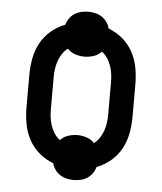

<svg xmlns="http://www.w3.org/2000/svg" viewBox="-48 -613 596 707"><g transform="rotate(5 250.0 -260.0)"><path d="M250 51Q237 51 224 48Q211 45 200 38Q189 31 181 19.5Q173 8 170 -4Q141 -15 117.5 -35Q94 -55 79.5 -82Q65 -109 59.5 -139.5Q54 -170 54 -200V-320Q54 -350 59.5 -380.5Q65 -411 79.5 -438Q94 -465 117.5 -485Q141 -505 170 -516Q173 -528 181 -539.5Q189 -551 200 -558Q211 -565 224 -568Q237 -571 250 -571Q263 -571 276 -568Q289 -565 300 -558Q311 -551 319 -539.5Q327 -528 330 -516Q359 -505 382.5 -485Q406 -465 420.5 -438Q435 -411 440.5 -380.5Q446 -350 446 -320V-200Q446 -170 440.5 -139.5Q435 -109 420.5 -82Q406 -55 382.5 -35Q359 -15 330 -4Q327 8 319 19.5Q311 31 300 38Q289 45 276 48Q263 51 250 51ZM187 -91Q199 -104 216 -109.5Q233 -115 250 -115Q267 -115 284 -109.5Q301 -104 313 -91Q325 -100 333.5 -113Q342 -126 347 -140.5Q352 -155 354 -170Q356 -185 356 -200V-320Q356 -335 354 -350Q352 -365 347 -379.5Q342 -394 333.5 -407Q325 -420 313 -429Q301 -416 284 -410.5Q267 -405 250 -405Q233 -405 216 -410.5Q199 -416 187 -429Q175 -420 166.5 -407Q158 -394 153 -379.5Q148 -365 146 -350Q144 -335 144 -320V-200Q144 -185 146 -170Q148 -155 153 -140.5Q158 -126 166.5 -113Q175 -100 187 -91Z"/></g></svg>

Font: Iosevka Term Medium
Style: Regular
Weight: 500
Monospace: yes
Designer: Belleve Invis
Foundry: Belleve Invis
Version: Version 26.3.1